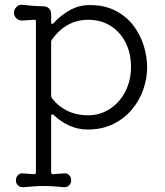

<svg xmlns="http://www.w3.org/2000/svg" viewBox="-20 -526 684 796"><path d="M77 250Q64 251 55 243Q46 235 46 222Q46 208 55 199.5Q64 191 77 193L120 196H122Q129 196 129 188V-436Q129 -446 120 -444L72 -441Q59 -440 48.5 -449.5Q38 -459 38 -473Q38 -487 48.5 -497.5Q59 -508 72 -506Q92 -504 115.5 -502Q139 -500 160 -500Q174 -500 183 -491Q192 -482 192 -468V-434Q192 -428 195 -427Q198 -426 202 -430Q231 -462 269 -483.5Q307 -505 353 -505Q413 -505 458 -482Q503 -459 532 -421.5Q561 -384 575.5 -338Q590 -292 590 -247Q590 -201 574 -155Q558 -109 526.5 -71.5Q495 -34 449 -11.5Q403 11 343 11Q304 11 268 -5Q232 -21 203 -49Q200 -52 197 -52Q192 -52 192 -44V188Q192 197 201 196L244 193Q257 191 266 199.5Q275 208 275 222Q275 235 266 243Q257 251 244 250Q212 247 194 246Q176 245 161 245Q142 245 124.5 246.5Q107 248 77 250ZM345 -48Q395 -48 435.5 -74.5Q476 -101 499.5 -146.5Q523 -192 523 -248Q523 -306 500.5 -350Q478 -394 438 -419Q398 -444 346 -444Q255 -444 196 -363Q192 -358 192 -352V-130Q192 -125 195 -119Q221 -85 259.5 -66.5Q298 -48 345 -48Z"/></svg>

Font: Kiwi Maru Light
Style: Regular
Weight: 300
Designer: Hiroki-Chan
Version: Version 1.100